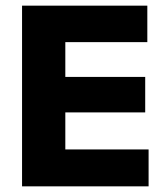

<svg xmlns="http://www.w3.org/2000/svg" viewBox="-20 -659 586 679"><path d="M211 0H58V-639H211ZM505.5 0H103.5V-130.5H505.5ZM493.5 -261.5H147.5V-387H493.5ZM501 -510H103V-639H501Z"/></svg>

Font: Anek Malayalam Medium
Style: Bold
Weight: 700
Version: Version 1.003